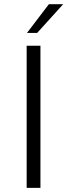

<svg xmlns="http://www.w3.org/2000/svg" viewBox="-20 -912 327 932"><path d="M110.8 -752 217.3 -891.6H286.6L160.2 -752ZM109.4 0V-689.9H176.3V0Z"/></svg>

Font: HK Grotesk Legacy
Style: Regular
Weight: 400
Designer: Alfredo Marco Pradil
Foundry: Hanken Design Co.
Version: Version 2.022;PS 002.022;hotconv 1.0.88;makeotf.lib2.5.64775